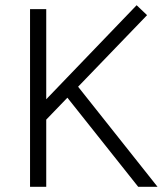

<svg xmlns="http://www.w3.org/2000/svg" viewBox="-20 -715 633 735"><path d="M509 0 238 -341 157 -257V0H95V-680H157V-335L503 -695L543 -657L279 -383L583 0Z"/></svg>

Font: Catamaran Light
Style: Regular
Weight: 300
Designer: Pria Ravichandran
Version: Version 2.000